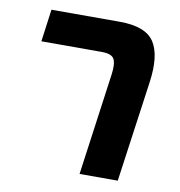

<svg xmlns="http://www.w3.org/2000/svg" viewBox="-68 -631 652 694"><g transform="rotate(10 257.5 -283.5)"><path d="M269 0 320.8 -375Q326.2 -414.6 316.9 -431.4Q307.6 -448.2 272 -448.2H49.8L65.9 -566.9H316.9Q412.1 -566.9 443.6 -518.6Q475.1 -470.2 460.9 -370.1L409.2 0Z"/></g></svg>

Font: FiraGO SemiBold
Style: Italic
Weight: 600
Italic angle: -8°
Designer: bBox Type GmbH
Foundry: bBox Type GmbH
Version: Version 1.001;PS 001.001;hotconv 1.0.88;makeotf.lib2.5.64775